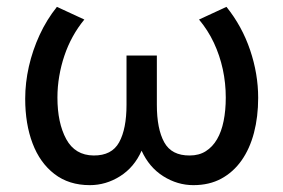

<svg xmlns="http://www.w3.org/2000/svg" viewBox="-20 -525 826 560"><path d="M242 15Q181 15 138.8 -17.5Q96.5 -50 75 -106.8Q53.5 -163.5 53.5 -237Q53.5 -283.5 64.2 -331Q75 -378.5 95.5 -423Q116 -467.5 146 -505L226 -468Q207 -445 192.2 -418.2Q177.5 -391.5 167.8 -362.5Q158 -333.5 152.8 -302.8Q147.5 -272 147.5 -240.5Q147.5 -166.5 173.2 -119.2Q199 -72 253 -71.5Q306 -71 327.5 -110Q349 -149 349 -219.5V-363H437.5V-219.5Q437.5 -149 459 -110Q480.5 -71 533.5 -71.5Q560.5 -71.5 580.2 -84Q600 -96.5 613 -118.8Q626 -141 632.2 -172Q638.5 -203 638.5 -240.5Q638.5 -282.5 629.8 -323Q621 -363.5 603.8 -400.2Q586.5 -437 560.5 -468L640.5 -505Q686 -448.5 709.5 -379Q733 -309.5 733 -239.5Q733 -184.5 720.8 -137.8Q708.5 -91 684.5 -57Q660.5 -23 625.5 -4Q590.5 15 544 15Q497.5 15 456.2 -11Q415 -37 393 -85.5Q371.5 -37 330.2 -11Q289 15 242 15Z"/></svg>

Font: Geologica Roman Light
Style: Regular
Weight: 300
Designer: Sindre Bremnes, Frode Helland
Foundry: Monokrom Skriftforlag AS
Version: Version 1.010;gftools[0.9.28]